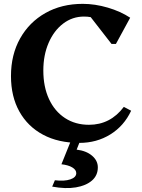

<svg xmlns="http://www.w3.org/2000/svg" viewBox="-20 -726 738 997"><path d="M392 16Q283 16 203.5 -26.5Q124 -69 80.5 -147Q37 -225 37 -331Q37 -442 84.5 -526.5Q132 -611 216 -658.5Q300 -706 410 -706Q473 -706 539.5 -686.5Q606 -667 656 -634L582 -498H559L451 -637Q435 -640 416 -640Q356 -640 308 -603.5Q260 -567 232.5 -503.5Q205 -440 205 -360Q205 -275 234.5 -211.5Q264 -148 317.5 -113Q371 -78 442 -78Q553 -78 623 -171L661 -151Q624 -72 553 -28Q482 16 392 16ZM251 243 265 210Q314 216 345 205.5Q376 195 376 173Q376 156 355.5 143.5Q335 131 299 127L355 -12H403L378 51Q428 57 458 82.5Q488 108 488 143Q488 185 457.5 211.5Q427 238 374 247Q321 256 251 243Z"/></svg>

Font: Platypi SemiBold
Style: Regular
Weight: 600
Designer: David Sargent
Foundry: Bolt Cutter Type
Version: Version 1.200; ttfautohint (v1.8.4.7-5d5b)